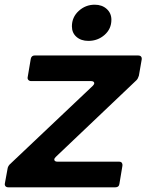

<svg xmlns="http://www.w3.org/2000/svg" viewBox="-36 -797 623 817"><path d="M472 -14Q470 0 455 0H-1Q-9 0 -13 -5Q-17 -10 -15 -18L-4 -78Q-3 -88 5 -97L359 -432Q365 -438 365 -443Q365 -447 361.5 -449.5Q358 -452 351 -452H96Q89 -452 84.5 -457Q80 -462 82 -470L95 -547Q98 -561 112 -561H552Q560 -561 564 -556.5Q568 -552 567 -544L555 -475Q551 -462 545 -456L201 -129Q195 -123 195 -118Q195 -114 198.5 -111.5Q202 -109 209 -109H471Q479 -109 482.5 -104Q486 -99 485 -92ZM270 -685Q270 -724 299 -750.5Q328 -777 367 -777Q398 -777 418 -759Q438 -741 438 -713Q438 -674 409 -648.5Q380 -623 340 -623Q309 -623 289.5 -640Q270 -657 270 -685Z"/></svg>

Font: Open Sauce Two
Style: Bold Italic
Weight: 700
Italic angle: -10°
Designer: Alfredo Marco Pradil
Foundry: Creative Sauce Fz LLC
Version: Version 1.477